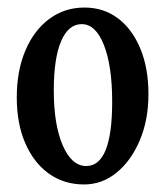

<svg xmlns="http://www.w3.org/2000/svg" viewBox="-20 -487 442 514"><path d="M205.1 6.8Q151.4 6.8 110.8 -22.2Q70.3 -51.3 47.6 -103.8Q24.9 -156.2 24.9 -226.1Q24.9 -297.4 47.9 -351.6Q70.8 -405.8 111.8 -436.3Q152.8 -466.8 206.1 -466.8Q257.3 -466.8 295.7 -438Q334 -409.2 355.7 -356.9Q377.4 -304.7 377.4 -234.9Q377.4 -166 354.2 -111.3Q331.1 -56.6 292.2 -24.9Q253.4 6.8 205.1 6.8ZM210.9 -42.5Q280.3 -42.5 280.3 -214.8Q280.3 -310.1 258.3 -366.2Q236.3 -422.4 198.7 -422.4Q163.1 -422.4 143.6 -376.7Q124 -331.1 124 -244.6Q124 -153.3 147.9 -97.9Q171.9 -42.5 210.9 -42.5Z"/></svg>

Font: Lateef Medium
Style: Regular
Weight: 500
Designer: SIL International
Foundry: SIL International
Version: Version 4.200